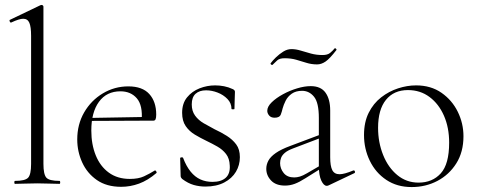

<svg xmlns="http://www.w3.org/2000/svg" viewBox="-20 -745 1935 778"><path d="M41 0Q38 0 38 -6Q38 -12 41 -12Q82 -12 94 -25Q106 -38 106 -81V-600Q106 -636 99 -652.5Q92 -669 74 -669Q58 -669 26 -654Q22 -652 19.5 -658Q17 -664 21 -665L144 -724Q146 -725 149 -725Q151 -725 153.5 -723Q156 -721 156 -718V-81Q156 -39 167.5 -25.5Q179 -12 221 -12Q224 -12 224 -6Q224 0 221 0Q204 0 180.5 -1Q157 -2 131 -2Q106 -2 82 -1Q58 0 41 0Z M471 12Q412 12 372.5 -15.5Q333 -43 313 -87Q293 -131 293 -180Q293 -241 321 -289.5Q349 -338 396.5 -366.5Q444 -395 500 -395Q557 -395 585 -364Q613 -333 613 -281Q613 -268 610.5 -262Q608 -256 601 -256H554Q559 -318 534.5 -346.5Q510 -375 468 -375Q412 -375 381 -332.5Q350 -290 350 -216Q350 -160 368 -115.5Q386 -71 421 -45.5Q456 -20 506 -20Q541 -20 563.5 -30.5Q586 -41 607 -54Q609 -56 612.5 -51.5Q616 -47 614 -44Q579 -14 543.5 -1Q508 12 471 12ZM337 -255 336 -267 564 -271V-256Z M757 -322Q757 -295 770.5 -276.5Q784 -258 805.5 -245.5Q827 -233 850 -221Q876 -209 899 -194.5Q922 -180 937 -160Q952 -140 952 -108Q952 -76 936 -49Q920 -22 888.5 -5.5Q857 11 812 11Q788 11 765 4.5Q742 -2 718 -20Q716 -22 714 -25Q712 -28 712 -32L710 -104Q710 -107 715.5 -107.5Q721 -108 722 -105Q735 -71 752.5 -49.5Q770 -28 792 -18Q814 -8 841 -8Q876 -8 894.5 -24.5Q913 -41 911 -74Q910 -103 896 -121Q882 -139 861 -151Q840 -163 817 -174Q792 -186 769.5 -199.5Q747 -213 732.5 -234Q718 -255 718 -288Q718 -326 738 -350.5Q758 -375 788.5 -387Q819 -399 852 -399Q870 -399 888 -395.5Q906 -392 923 -384Q932 -380 932 -373Q932 -358 931 -341Q930 -324 930 -304Q930 -302 924 -302Q918 -302 918 -304Q918 -327 901.5 -344Q885 -361 861.5 -370Q838 -379 815 -379Q788 -379 772.5 -365Q757 -351 757 -322Z M1312 6Q1308 8 1304 8Q1292 8 1282 -13Q1272 -34 1272 -74V-267Q1272 -329 1252.5 -353Q1233 -377 1204 -377Q1179 -377 1162.5 -365.5Q1146 -354 1137.5 -337Q1129 -320 1125 -305Q1123 -295 1118 -281.5Q1113 -268 1093 -268Q1078 -268 1070.5 -277Q1063 -286 1063 -296Q1063 -313 1081 -330.5Q1099 -348 1126.5 -363Q1154 -378 1184 -387Q1214 -396 1239 -396Q1280 -396 1299 -369.5Q1318 -343 1318 -297V-108Q1318 -72 1326.5 -55.5Q1335 -39 1356 -39Q1375 -39 1411 -54Q1416 -56 1418 -50.5Q1420 -45 1415 -43ZM1135 7Q1098 7 1078.5 -13.5Q1059 -34 1059 -61Q1059 -78 1067.5 -94Q1076 -110 1097.5 -125Q1119 -140 1157 -154L1282 -201L1284 -188L1166 -143Q1145 -135 1134 -125.5Q1123 -116 1119 -105.5Q1115 -95 1115 -84Q1115 -62 1129.5 -44Q1144 -26 1172 -26Q1183 -26 1195 -29.5Q1207 -33 1224 -43L1291 -82L1293 -70L1218 -23Q1193 -7 1174 0Q1155 7 1135 7ZM1287 -522Q1307 -522 1317.5 -530.5Q1328 -539 1336 -549Q1338 -551 1341.5 -547.5Q1345 -544 1343 -542Q1316 -507 1299 -495.5Q1282 -484 1265 -484Q1242 -484 1221.5 -490.5Q1201 -497 1180 -503Q1159 -509 1133 -509Q1113 -509 1103.5 -500.5Q1094 -492 1084 -482Q1082 -481 1078.5 -483.5Q1075 -486 1077 -489Q1085 -500 1098.5 -513Q1112 -526 1128 -536Q1144 -546 1161 -546Q1179 -546 1198.5 -540Q1218 -534 1240 -528Q1262 -522 1287 -522Z M1648 13Q1589 13 1545.5 -16Q1502 -45 1478.5 -93.5Q1455 -142 1455 -198Q1455 -250 1474 -288Q1493 -326 1524.5 -350.5Q1556 -375 1593 -387Q1630 -399 1666 -399Q1726 -399 1769 -369Q1812 -339 1835 -292Q1858 -245 1858 -193Q1858 -129 1829 -83Q1800 -37 1752.5 -12Q1705 13 1648 13ZM1676 -5Q1732 -5 1766 -42.5Q1800 -80 1800 -167Q1800 -228 1779 -276Q1758 -324 1720.5 -352Q1683 -380 1633 -380Q1576 -380 1544 -340.5Q1512 -301 1512 -227Q1512 -168 1532.5 -117Q1553 -66 1590 -35.5Q1627 -5 1676 -5Z"/></svg>

Font: Cormorant Garamond Light
Style: Regular
Weight: 300
Designer: Christian Thalmann (Catharsis Fonts)
Foundry: Catharsis Fonts
Version: Version 4.001